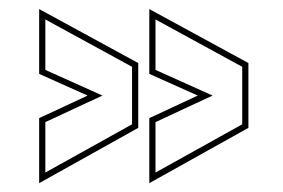

<svg xmlns="http://www.w3.org/2000/svg" viewBox="-20 -522 640 434"><path d="M68.5 -108V-255L178 -306L68.5 -355V-501.5L292.5 -379.5V-233ZM317.5 -108V-255L427 -306L317.5 -355V-501.5L541.5 -379.5V-233ZM82.5 -132 278.5 -241V-371L82.5 -478V-364L211.5 -306L82.5 -246ZM331.5 -132 527.5 -241V-371L331.5 -478V-364L460.5 -306L331.5 -246Z"/></svg>

Font: Tourney Expanded Thin
Style: Regular
Weight: 100
Width: 7
Designer: Tyler Finck
Foundry: Etcetera Type Co
Version: Version 1.010; ttfautohint (v1.8.3)